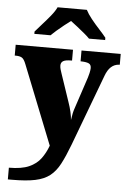

<svg xmlns="http://www.w3.org/2000/svg" viewBox="-67 -812 719 1078"><g transform="rotate(5 293.0 -272.5)"><path d="M19 155Q90 155 132 136.5Q174 118 198 85.5Q222 53 237 12L61 -431Q50 -460 37.5 -467.5Q25 -475 2 -475H-3V-536H320V-475H315Q283 -475 270 -467Q257 -459 257 -442Q257 -432 260 -421Q263 -410 267 -399L320 -242Q330 -214 336 -187Q342 -160 343 -142Q346 -164 349.5 -180Q353 -196 357 -207L417 -388Q420 -396 424 -414Q428 -432 428 -442Q428 -461 415 -467.5Q402 -474 373 -475H368V-536H589V-475H585Q533 -472 509 -406L358 -3Q333 63 310 106.5Q287 150 255 175Q223 200 172.5 210.5Q122 221 42 221H19ZM96 -619Q112 -638 135.5 -664Q159 -690 181 -717Q203 -744 213 -766H378Q389 -744 410.5 -717Q432 -690 456 -664Q480 -638 495 -619V-606H404Q394 -617 373.5 -634Q353 -651 331.5 -668Q310 -685 295 -696Q280 -685 258.5 -668Q237 -651 217.5 -634Q198 -617 187 -606H96Z"/></g></svg>

Font: Noto Serif Devanagari Black
Style: Regular
Weight: 900
Designer: Universal Thirst, Indian Type Foundry and the Monotype Design Team
Foundry: Monotype Imaging Inc.
Version: Version 2.004; ttfautohint (v1.8.4.7-5d5b)